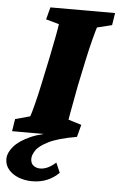

<svg xmlns="http://www.w3.org/2000/svg" viewBox="-81 -612 544 869"><g transform="rotate(5 190.5 -177.5)"><path d="M112.3 -573.2H406.2L397.5 -517.6L330.1 -501Q325.2 -486.3 314.5 -445.3Q303.7 -404.3 292 -349.6L266.6 -229.5Q260.7 -197.3 254.9 -166Q249 -134.8 244.6 -110.8Q240.2 -86.9 238.3 -74.2L297.9 -55.7L283.2 0Q199.2 14.6 156.7 35.6Q114.3 56.6 100.1 78.1Q85.9 99.6 85.9 116.2Q85.9 137.7 99.1 147.5Q112.3 157.2 128.9 157.2Q164.1 157.2 200.2 124L219.7 168.9Q196.3 192.4 166 205.1Q135.7 217.8 97.7 217.8Q65.4 217.8 37.1 207Q8.8 196.3 -8.8 175.8Q-26.4 155.3 -26.4 127.9Q-26.4 99.6 -2 70.8Q22.5 42 73.2 19.5Q124 -2.9 202.1 -11.7L203.1 0H-11.7L-2.9 -55.7L64.5 -74.2Q69.3 -86.9 80.6 -130.4Q91.8 -173.8 103.5 -229.5L128.9 -349.6Q140.6 -407.2 147.9 -445.8Q155.3 -484.4 157.2 -501L97.7 -517.6Z"/></g></svg>

Font: Crimson Pro Black
Style: Italic
Weight: 900
Italic angle: -12°
Designer: Jacques Le Bailly
Foundry: Baron von Fonthausen
Version: Version 1.003